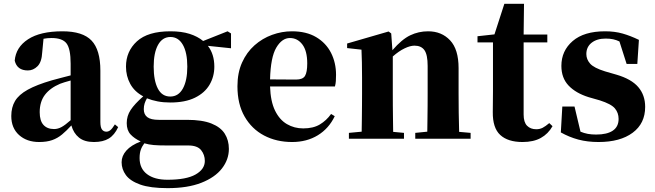

<svg xmlns="http://www.w3.org/2000/svg" viewBox="-20 -727 3430 1006"><path d="M350.1 -97.2V-305.2Q332.5 -300.3 318.4 -296.1Q304.2 -292 294.9 -288.1Q242.7 -266.1 215.3 -230Q188 -193.8 188 -139.2Q188 -94.2 207.8 -72.5Q227.5 -50.8 263.2 -50.8Q283.2 -50.8 302.7 -61.5Q322.3 -72.3 350.1 -97.2ZM136.2 -503.9 151.9 -509.8ZM582 -75.2 599.1 -61Q580.1 -19.5 550 -1.2Q520 17.1 472.2 17.1Q422.4 17.1 393.8 -6.1Q365.2 -29.3 354 -69.8Q328.6 -42 305.2 -22.5Q281.7 -2.9 253.4 7.1Q225.1 17.1 185.1 17.1Q120.6 17.1 79.8 -19.5Q39.1 -56.2 39.1 -119.1Q39.1 -164.6 58.8 -197.8Q78.6 -231 125 -256.8Q171.4 -282.7 252 -306.2Q272.9 -312 298.3 -318.6Q323.7 -325.2 350.1 -332V-393.1Q350.1 -471.2 328.6 -499.5Q307.1 -527.8 250 -527.8Q228 -527.8 208 -523.9L201.2 -453.1Q198.7 -401.9 176.5 -379.9Q154.3 -357.9 126 -357.9Q69.3 -357.9 57.1 -409.2Q63 -479.5 127 -521.2Q190.9 -563 307.1 -563Q413.6 -563 459.7 -514.4Q505.9 -465.8 505.9 -356.9V-87.9Q505.9 -59.6 514.4 -48.3Q522.9 -37.1 537.1 -37.1Q548.3 -37.1 558.1 -44.9Q567.9 -52.7 582 -75.2Z M872.1 -221.2Q915 -221.2 938.2 -263.2Q961.4 -305.2 961.4 -377.9Q961.4 -451.7 938 -492.4Q914.6 -533.2 873 -533.2Q831.1 -533.2 808.1 -491.9Q785.2 -450.7 785.2 -377.9Q785.2 -305.2 806.9 -263.2Q828.6 -221.2 872.1 -221.2ZM966.3 35.2H855.5Q811 35.2 785.6 33Q760.3 30.8 736.3 23.9Q723.6 40.5 717.5 58.3Q711.4 76.2 711.4 101.1Q711.4 155.8 750.2 185.3Q789.1 214.8 857.4 214.8Q956.1 214.8 1004.6 187.3Q1053.2 159.7 1053.2 116.2Q1053.2 84 1033.7 59.6Q1014.2 35.2 966.3 35.2ZM1190.4 -551.8V-474.1L1069.3 -486.8Q1103 -442.9 1103 -377.9Q1103 -325.7 1077.9 -283Q1052.7 -240.2 1001.5 -215.1Q950.2 -189.9 872.1 -189.9Q836.4 -189.9 805.7 -195.8Q774.9 -201.7 750 -211.9Q742.2 -198.7 737.8 -185.1Q733.4 -171.4 733.4 -154.8Q733.4 -127.4 751.7 -113.3Q770 -99.1 812 -99.1H959.5Q1039.6 -99.1 1087.9 -79.8Q1136.2 -60.5 1157.7 -26.4Q1179.2 7.8 1179.2 53.2Q1179.2 108.9 1142.8 155.8Q1106.4 202.6 1034.9 230.7Q963.4 258.8 858.4 258.8Q767.1 258.8 714.6 240Q662.1 221.2 639.6 190.4Q617.2 159.7 617.2 123Q617.2 89.8 642.1 61.8Q667 33.7 717.3 14.2Q684.1 -1 664.1 -22.7Q644 -44.4 644 -82Q644 -119.6 664.6 -150.9Q685.1 -182.1 730.5 -222.2Q684.6 -246.6 662.4 -287.6Q640.1 -328.6 640.1 -377.9Q640.1 -458 697.5 -510.5Q754.9 -563 873 -563Q931.2 -563 973.4 -549.6Q1015.6 -536.1 1044.4 -512.2L1172.4 -563Z M1395 -311 1530.8 -310.1Q1566.4 -310.1 1578.1 -329.3Q1589.8 -348.6 1589.8 -395Q1589.8 -460.4 1564.2 -494.1Q1538.6 -527.8 1499 -527.8Q1457.5 -527.8 1427.7 -477.5Q1397.9 -427.2 1395 -311ZM1714.8 -129.9 1733.9 -118.2Q1703.1 -53.7 1645.3 -18.3Q1587.4 17.1 1510.7 17.1Q1428.2 17.1 1363.5 -17.1Q1298.8 -51.3 1261.5 -116.5Q1224.1 -181.6 1224.1 -274.9Q1224.1 -345.7 1248.3 -399.4Q1272.5 -453.1 1313.5 -489.5Q1354.5 -525.9 1405.5 -544.4Q1456.5 -563 1509.8 -563Q1585 -563 1636.5 -532.5Q1688 -502 1714.4 -450.2Q1740.7 -398.4 1740.7 -335Q1740.7 -316.4 1739.7 -302.2Q1738.8 -288.1 1734.9 -273.9H1395Q1397.5 -195.8 1421.1 -147.5Q1444.8 -99.1 1483.4 -76.7Q1522 -54.2 1568.8 -54.2Q1621.6 -54.2 1656 -75Q1690.4 -95.7 1714.8 -129.9Z M2385.7 -36.1 2445.8 -30.8V0H2155.8V-30.8L2218.8 -37.1Q2219.2 -65.9 2219.7 -101.8Q2220.2 -137.7 2220.5 -173.3Q2220.7 -209 2220.7 -237.8V-381.8Q2220.7 -440.4 2203.9 -464.1Q2187 -487.8 2151.9 -487.8Q2129.4 -487.8 2099.9 -473.6Q2070.3 -459.5 2038.1 -431.2V-237.8Q2038.1 -210 2038.3 -174.1Q2038.6 -138.2 2039.1 -101.8Q2039.6 -65.4 2040 -36.1L2096.7 -30.8V0H1808.1V-30.8L1875 -37.1Q1875.5 -66.4 1876 -102.5Q1876.5 -138.7 1876.7 -174.3Q1877 -210 1877 -237.8V-320.8Q1877 -369.6 1876.2 -400.4Q1875.5 -431.2 1874 -466.8L1798.8 -475.1V-499L2016.1 -562L2029.8 -551.8L2036.1 -463.9Q2085.4 -521 2129.4 -542Q2173.3 -563 2223.1 -563Q2293.9 -563 2338.4 -515.6Q2382.8 -468.3 2382.8 -370.1V-237.8Q2382.8 -193.8 2383.5 -136.7Q2384.3 -79.6 2385.7 -36.1Z M2857.9 -82 2875 -65.9Q2852.1 -25.4 2813.7 -4.2Q2775.4 17.1 2717.8 17.1Q2641.1 17.1 2601.1 -19.8Q2561 -56.6 2562 -140.1Q2562 -168.5 2562.5 -192.9Q2563 -217.3 2563 -249V-504.9H2481.9V-537.1L2570.8 -546.9L2622.6 -707H2725.6L2723.6 -545.9H2847.7V-504.9H2723.6V-127Q2723.6 -86.4 2741.7 -68.1Q2759.8 -49.8 2789.6 -49.8Q2808.6 -49.8 2823.5 -57.6Q2838.4 -65.4 2857.9 -82Z M3150.4 -353 3209.5 -335.9Q3288.1 -313 3324.2 -270.8Q3360.4 -228.5 3360.4 -167Q3360.4 -80.1 3294.9 -31.5Q3229.5 17.1 3116.2 17.1Q3058.1 17.1 3010.5 4.4Q2962.9 -8.3 2918.5 -33.2L2926.3 -168.9H2990.2L3021.5 -37.1Q3040 -29.3 3059.8 -25.6Q3079.6 -22 3103.5 -22Q3160.6 -22 3190.9 -42.5Q3221.2 -63 3221.2 -104Q3221.2 -135.7 3201.9 -158.9Q3182.6 -182.1 3122.6 -201.2L3064.5 -217.8Q2997.1 -238.8 2959.2 -278.6Q2921.4 -318.4 2921.4 -381.8Q2921.4 -460.9 2980.7 -512Q3040 -563 3150.4 -563Q3200.7 -563 3241.9 -551.3Q3283.2 -539.6 3327.6 -518.1L3319.3 -392.1H3263.2L3225.6 -509.8Q3209.5 -517.6 3192.6 -521.2Q3175.8 -524.9 3153.3 -524.9Q3107.9 -524.9 3080.1 -503.2Q3052.2 -481.4 3052.2 -443.8Q3052.2 -416 3072 -393.6Q3091.8 -371.1 3150.4 -353Z"/></svg>

Font: Source Han Serif JP Heavy
Style: Regular
Weight: 900
Designer: Ryoko NISHIZUKA  (kana & ideographs); Frank Grießhammer (Latin, Greek & Cyrillic); Wenlong ZHANG  (bopomofo); Sandoll Co
Foundry: Adobe Systems Incorporated
Version: Version 1.001;PS 1.001;hotconv 16.6.54;makeotf.lib2.5.65590